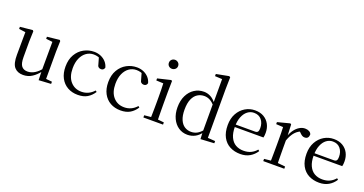

<svg xmlns="http://www.w3.org/2000/svg" viewBox="-38 -1528 4301 2267"><g transform="rotate(20 2112.0 -395.0)"><path d="M260.9 14.6Q189.8 14.6 151.1 -29.8Q112.3 -74.2 113.3 -185.8L115.5 -483.7L137.7 -466.6L33.1 -481V-507.3L189.5 -523L200.2 -511.5L195.8 -380.4V-185.1Q195.8 -105.3 221.6 -73.3Q247.4 -41.4 296.3 -41.4Q342.8 -41.4 386.1 -68.1Q429.4 -94.9 464.9 -141.8L488.1 -103H461.7Q423.1 -51 373.2 -18.2Q323.3 14.6 260.9 14.6ZM456.4 9.3 452.8 -114.1V-115.5L454.4 -471.2L373.2 -480.3V-506.2L528.2 -523L538.4 -511.5L534.4 -380.4V-35L610.3 -27.4V0.2Z M947.6 14.6Q874.8 14.6 818.8 -17.1Q762.8 -48.8 731.1 -108.5Q699.4 -168.3 699.4 -251.4Q699.4 -340.7 736.2 -403.2Q772.9 -465.8 832.5 -498.2Q892 -530.6 960.8 -530.6Q1005.5 -530.6 1043.7 -514.4Q1081.9 -498.1 1108.7 -468.8Q1135.5 -439.5 1146.2 -399.3Q1137.3 -364.4 1103.7 -364.4Q1083 -364.4 1070.6 -375.7Q1058.1 -386.9 1053.7 -413.5L1028.7 -501.6L1078.8 -461.9Q1048.5 -482.4 1021.4 -490.6Q994.3 -498.8 966 -498.8Q914.9 -498.8 873.9 -469.9Q833 -441 809.5 -388.2Q785.9 -335.4 785.9 -261.5Q785.9 -153.9 838.9 -94.5Q891.8 -35 976.2 -35Q1021 -35 1059.9 -52.7Q1098.9 -70.3 1131.8 -106.9L1147.6 -93.9Q1114.6 -42.3 1066.9 -13.8Q1019.2 14.6 947.6 14.6Z M1484.6 14.6Q1411.8 14.6 1355.8 -17.1Q1299.8 -48.8 1268.1 -108.5Q1236.4 -168.3 1236.4 -251.4Q1236.4 -340.7 1273.2 -403.2Q1309.9 -465.8 1369.5 -498.2Q1429 -530.6 1497.8 -530.6Q1542.5 -530.6 1580.7 -514.4Q1618.9 -498.1 1645.7 -468.8Q1672.5 -439.5 1683.2 -399.3Q1674.3 -364.4 1640.7 -364.4Q1620 -364.4 1607.6 -375.7Q1595.1 -386.9 1590.7 -413.5L1565.7 -501.6L1615.8 -461.9Q1585.5 -482.4 1558.4 -490.6Q1531.3 -498.8 1503 -498.8Q1451.9 -498.8 1410.9 -469.9Q1370 -441 1346.5 -388.2Q1322.9 -335.4 1322.9 -261.5Q1322.9 -153.9 1375.9 -94.5Q1428.8 -35 1513.2 -35Q1558 -35 1596.9 -52.7Q1635.9 -70.3 1668.8 -106.9L1684.6 -93.9Q1651.6 -42.3 1603.9 -13.8Q1556.2 14.6 1484.6 14.6Z M1769.3 0V-27.8L1879.1 -38.6H1910.5L2016.3 -27.8V0ZM1852.3 0Q1853.3 -24.4 1854.2 -65.3Q1855.1 -106.3 1855.6 -150.7Q1856.1 -195.1 1856.1 -228.5V-288.8Q1856.1 -339.6 1855.2 -380.6Q1854.3 -421.6 1852.3 -458.9L1763.3 -463V-488.6L1927.7 -528L1939.9 -519.8L1937.5 -380.2V-228.5Q1937.5 -195.1 1938 -150.7Q1938.5 -106.3 1939.1 -65.3Q1939.7 -24.4 1940.7 0ZM1888.8 -655Q1864.9 -655 1848.1 -670.5Q1831.3 -686 1831.3 -711.1Q1831.3 -735.9 1848.1 -751.8Q1864.9 -767.7 1888.8 -767.7Q1912.2 -767.7 1929.7 -751.8Q1947.2 -735.9 1947.2 -711.1Q1947.2 -686 1929.7 -670.5Q1912.2 -655 1888.8 -655Z M2325.4 14.6Q2262 14.6 2212.4 -19Q2162.9 -52.6 2134.7 -112.6Q2106.4 -172.7 2106.4 -251.6Q2106.4 -337.9 2137.4 -400.3Q2168.3 -462.8 2221.3 -496.7Q2274.2 -530.6 2339.4 -530.6Q2383.2 -530.6 2424.3 -509.2Q2465.5 -487.7 2501.7 -437.5H2511.5L2498.8 -411.3Q2463.2 -450.3 2430.6 -467.4Q2398 -484.5 2360.8 -484.5Q2314.9 -484.5 2277 -461.1Q2239.2 -437.6 2216.7 -386.9Q2194.1 -336.1 2194.1 -253.7Q2194.1 -178.2 2215.2 -128.9Q2236.2 -79.6 2272.6 -56.1Q2309.1 -32.7 2354.2 -32.7Q2395.2 -32.7 2429 -50.6Q2462.7 -68.5 2497.4 -110.2L2509.9 -82.4H2500.5Q2466.7 -33.4 2422.1 -9.4Q2377.5 14.6 2325.4 14.6ZM2490 9.6 2485.9 -88.8V-91.6V-430.7L2487.9 -440.3V-743.5L2397.3 -748.1V-775.1L2555.5 -805.5L2570.3 -796.5L2567.3 -644.4V-34.2L2660.6 -27.8V0Z M2990.3 14.6Q2916.5 14.6 2858.6 -15.4Q2800.7 -45.5 2768.1 -106.2Q2735.4 -167 2735.4 -256.8Q2735.4 -341.1 2769.5 -402.5Q2803.6 -463.8 2859.8 -497.2Q2916 -530.6 2981.9 -530.6Q3047.2 -530.6 3093.4 -503.3Q3139.6 -475.9 3164.1 -429.2Q3188.7 -382.4 3188.7 -323.2Q3188.7 -286.8 3182.4 -262.9H2773.6V-294.2H3064.3Q3090.6 -294.2 3100 -308.2Q3109.3 -322.1 3109.3 -352.3Q3109.3 -416.2 3075.2 -457.5Q3041.2 -498.8 2979.6 -498.8Q2935.8 -498.8 2900 -471.6Q2864.1 -444.5 2843 -392.8Q2821.9 -341.2 2821.9 -268.7Q2821.9 -188 2846.4 -135.9Q2870.9 -83.8 2913.9 -59.4Q2957 -35 3012.5 -35Q3065.5 -35 3104.8 -53.7Q3144.2 -72.3 3174.7 -108.1L3190.6 -94.3Q3158 -43.5 3108 -14.4Q3058 14.6 2990.3 14.6Z M3275.5 0V-27.8L3385.6 -39.6H3426.9L3539.9 -27.8V0ZM3357.9 0Q3359.1 -24.4 3359.6 -65.3Q3360.1 -106.3 3360.6 -150.7Q3361.1 -195.1 3361.1 -228.5V-289.4Q3361.1 -341 3360.5 -380.9Q3359.9 -420.7 3357.9 -457.5L3269.8 -462.4V-487.9L3423.9 -528L3436.9 -519.8L3443.3 -379V-378V-228.5Q3443.3 -195.1 3443.8 -150.7Q3444.3 -106.3 3444.8 -65.3Q3445.3 -24.4 3446.3 0ZM3442.5 -318.6 3420.9 -371H3438.7Q3454.2 -419.5 3481.1 -455.5Q3508 -491.4 3541.4 -511Q3574.8 -530.6 3610 -530.6Q3638.9 -530.6 3660.7 -519.1Q3682.6 -507.7 3689.6 -485.6Q3689.4 -459.5 3677 -444.3Q3664.7 -429.1 3637.7 -429.1Q3619.2 -429.1 3604.3 -438.7Q3589.5 -448.4 3571.8 -466.9L3548.8 -488.8L3594.3 -487.2Q3542 -473 3505.4 -432.7Q3468.8 -392.5 3442.5 -318.6Z M3980.3 14.6Q3906.5 14.6 3848.6 -15.4Q3790.7 -45.5 3758.1 -106.2Q3725.4 -167 3725.4 -256.8Q3725.4 -341.1 3759.5 -402.5Q3793.6 -463.8 3849.8 -497.2Q3906 -530.6 3971.9 -530.6Q4037.2 -530.6 4083.4 -503.3Q4129.6 -475.9 4154.1 -429.2Q4178.7 -382.4 4178.7 -323.2Q4178.7 -286.8 4172.4 -262.9H3763.6V-294.2H4054.3Q4080.6 -294.2 4090 -308.2Q4099.3 -322.1 4099.3 -352.3Q4099.3 -416.2 4065.2 -457.5Q4031.2 -498.8 3969.6 -498.8Q3925.8 -498.8 3890 -471.6Q3854.1 -444.5 3833 -392.8Q3811.9 -341.2 3811.9 -268.7Q3811.9 -188 3836.4 -135.9Q3860.9 -83.8 3903.9 -59.4Q3947 -35 4002.5 -35Q4055.5 -35 4094.8 -53.7Q4134.2 -72.3 4164.7 -108.1L4180.6 -94.3Q4148 -43.5 4098 -14.4Q4048 14.6 3980.3 14.6Z"/></g></svg>

Font: Noto Serif KR
Style: Regular
Weight: 200
Designer: Ryoko NISHIZUKA 西塚涼子 (kana & ideographs); Frank Grießhammer (Latin, Greek & Cyrillic); Wenlong ZHANG 张文龙 (bopomofo); San
Foundry: Adobe
Version: Version 2.001;hotconv 1.1.0;makeotfexe 2.6.0